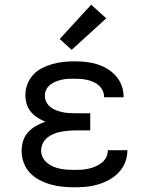

<svg xmlns="http://www.w3.org/2000/svg" viewBox="-20 -789 640 817"><path d="M297 8Q272 8 246.5 5.5Q221 3 196 -4Q171 -11 148 -23Q125 -35 107.5 -53.5Q90 -72 81 -96.5Q72 -121 72 -147Q72 -168 78.5 -189.5Q85 -211 100 -227Q115 -243 134 -253.5Q153 -264 173 -271Q156 -278 139.5 -288.5Q123 -299 111 -313.5Q99 -328 93.5 -346.5Q88 -365 88 -384Q88 -408 96.5 -430.5Q105 -453 121 -470.5Q137 -488 158.5 -499Q180 -510 203 -516.5Q226 -523 249.5 -525.5Q273 -528 297 -528Q321 -528 345 -525.5Q369 -523 392 -516Q415 -509 436 -496.5Q457 -484 473 -466Q489 -448 497.5 -425Q506 -402 506 -378Q506 -377 506 -376.5Q506 -376 506 -375H423Q423 -375 423 -375.5Q423 -376 423 -376Q423 -390 417 -403Q411 -416 401 -425Q391 -434 378 -440Q365 -446 351.5 -449Q338 -452 324.5 -453Q311 -454 297 -454Q284 -454 270.5 -453.5Q257 -453 243.5 -450Q230 -447 217.5 -442Q205 -437 194 -428.5Q183 -420 177 -408Q171 -396 171 -382Q171 -368 177 -355.5Q183 -343 194 -334Q205 -325 218 -320Q231 -315 244.5 -312Q258 -309 272 -308Q286 -307 300 -307H364V-234H300Q284 -234 268.5 -232.5Q253 -231 237.5 -228Q222 -225 207.5 -219Q193 -213 181 -203Q169 -193 162 -178.5Q155 -164 155 -148Q155 -148 155 -148Q155 -148 155 -148Q155 -133 162 -119Q169 -105 181 -95.5Q193 -86 207 -80Q221 -74 236 -71Q251 -68 266.5 -67Q282 -66 297 -66Q313 -66 328 -67Q343 -68 358 -71.5Q373 -75 387 -81Q401 -87 413 -96.5Q425 -106 432 -120Q439 -134 439 -150Q439 -150 439 -150Q439 -150 439 -150H522Q522 -149 522 -149Q522 -149 522 -148Q522 -123 512.5 -98.5Q503 -74 485.5 -55.5Q468 -37 445.5 -24.5Q423 -12 398.5 -4.5Q374 3 348.5 5.5Q323 8 297 8ZM285 -577 234 -623 368 -769 432 -711Z"/></svg>

Font: Iosevka Custom Extended
Style: Regular
Weight: 400
Width: 7
Monospace: yes
Designer: Belleve Invis
Foundry: Belleve Invis
Version: Version 11.2.4; ttfautohint (v1.8.4)